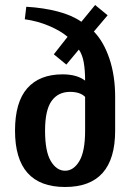

<svg xmlns="http://www.w3.org/2000/svg" viewBox="-20 -737 525 767"><path d="M40 -215Q40 -329 89 -384.5Q138 -440 230 -440Q287 -440 320 -415Q320 -457 314.5 -488Q309 -519 295 -539L245 -479L195 -520L250 -590Q222 -614 176 -633.5Q130 -653 79 -660L85 -710Q154 -706 211 -691Q268 -676 305 -650L360 -717L410 -676L355 -611Q394 -571 417 -503Q440 -435 440 -350V-215Q440 10 240 10Q40 10 40 -215ZM320 -215V-350Q300 -370 260 -370Q212 -370 186 -333.5Q160 -297 160 -215Q160 -132 183 -93.5Q206 -55 240 -55Q274 -55 297 -93.5Q320 -132 320 -215Z"/></svg>

Font: Cuprum
Style: Bold
Weight: 700
Designer: Jovanny Lemonad
Foundry: Jovanny Lemonad
Version: Version 2.000